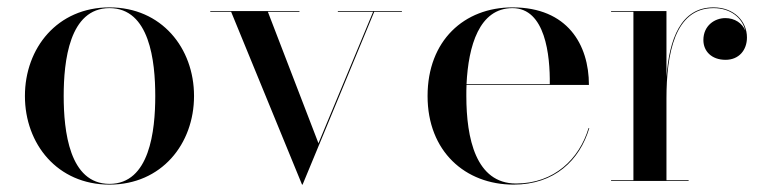

<svg xmlns="http://www.w3.org/2000/svg" viewBox="-20 -490 2066 520"><path d="M47.5 -230C47.5 -100 135.5 10 276.5 10C417.5 10 505.5 -100 505.5 -230C505.5 -360 417.5 -470 276.5 -470C135.5 -470 47.5 -360 47.5 -230ZM152.5 -230C152.5 -324 167.5 -468 276.5 -468C385.5 -468 400.5 -324 400.5 -230C400.5 -136 385.5 8 276.5 8C167.5 8 152.5 -136 152.5 -230Z M842.5 -102 705.5 -458H791V-460H549.5V-458H606L798 10H799.5L993.5 -458H1068.5V-460H895V-458H990.5Z M1576 -143H1574C1549 -60 1481.5 7 1377.5 7C1268.5 7 1243 -116 1243 -230C1243 -240 1243 -250 1243.5 -260H1575C1575 -369 1517 -470 1368 -470C1237 -470 1138 -380 1138 -230C1138 -80 1240 10 1371 10C1482 10 1550 -56 1576 -143ZM1368 -468C1457 -468 1470 -340 1469 -262H1243.5C1248.5 -366 1278 -468 1368 -468Z M1635 -2V0H1845V-2H1785V-223C1785 -343.5 1807 -468 1912.5 -468C1959 -468 1990.5 -441.5 1998.5 -407C1990.5 -427 1970 -441 1944.5 -441C1916 -441 1885 -421 1885 -381.5C1885 -351.5 1907 -328 1945 -328C1981.5 -328 2003 -354.5 2003 -388.5C2003 -432.5 1968 -470 1912.5 -470C1823.5 -470 1792.5 -383.5 1785 -281.5V-460H1635V-458H1695.5V-2Z"/></svg>

Font: Bodoni* 96pt
Style: Regular
Weight: 400
Version: Version 2.3